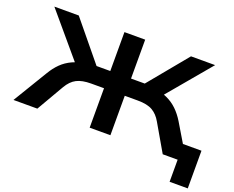

<svg xmlns="http://www.w3.org/2000/svg" viewBox="-133 -937 1624 1331"><g transform="rotate(20 679.0 -271.0)"><path d="M1224 163V0H1161V-115H1358V163ZM13 0 166 -253Q192 -297 225 -329.5Q258 -362 302.5 -382.5Q347 -403 407 -411L343 -368L58 -705H238L491 -397L457 -418H575V-705H728V-418H846L812 -397L1066 -705H1244L961 -368L897 -411Q957 -403 1001 -382.5Q1045 -362 1078 -330Q1111 -298 1138 -254L1290 0H1114L998 -200Q972 -246 933 -268.5Q894 -291 824 -291H728V0H575V-291H480Q414 -291 374 -270.5Q334 -250 305 -200L189 0Z"/></g></svg>

Font: Nunito Sans 7pt Expanded
Style: Bold
Weight: 700
Width: 7
Designer: Vernon Adams
Foundry: Vernon Adams
Version: Version 3.101;gftools[0.9.27]